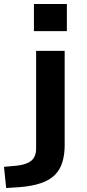

<svg xmlns="http://www.w3.org/2000/svg" viewBox="-85 -749 435 962"><path d="M85 -593V-729H250V-593ZM-54 193 -65 87 -1 81Q47 76 71.5 56.5Q96 37 96 -6V-494H239V-20Q239 26 227.5 63.5Q216 101 190.5 127Q165 153 120.5 168.5Q76 184 9 189Z"/></svg>

Font: Nunito Sans 10pt Expanded
Style: Bold
Weight: 700
Width: 7
Designer: Vernon Adams
Foundry: Vernon Adams
Version: Version 3.101;gftools[0.9.27]